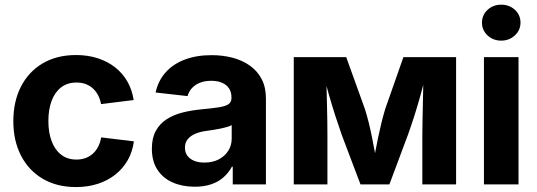

<svg xmlns="http://www.w3.org/2000/svg" viewBox="-20 -776 2261 808"><path d="M299.8 11.2Q219.2 11.2 159.9 -23.7Q100.6 -58.6 68.4 -121.1Q36.1 -183.6 36.1 -266.1Q36.1 -349.1 68.4 -411.9Q100.6 -474.6 159.9 -509.5Q219.2 -544.4 299.8 -544.4Q349.6 -544.4 391.1 -531Q432.6 -517.6 464.4 -492.7Q496.1 -467.8 516.1 -432.9Q536.1 -397.9 542.5 -355L405.3 -337.9Q401.4 -358.9 392.6 -375.5Q383.8 -392.1 370.6 -404.1Q357.4 -416 340.3 -422.4Q323.2 -428.7 301.8 -428.7Q263.7 -428.7 237.3 -408.4Q210.9 -388.2 197.3 -351.8Q183.6 -315.4 183.6 -266.6Q183.6 -218.3 197.3 -181.9Q210.9 -145.5 237.3 -125Q263.7 -104.5 301.8 -104.5Q323.2 -104.5 340.6 -111.1Q357.9 -117.7 371.1 -129.6Q384.3 -141.6 393.1 -158.9Q401.9 -176.3 405.8 -197.8L543.5 -181.2Q537.6 -137.2 517.6 -102.1Q497.6 -66.9 465.6 -41.5Q433.6 -16.1 391.6 -2.4Q349.6 11.2 299.8 11.2Z M799.3 9.8Q747.6 9.8 706.8 -8.1Q666 -25.9 642.6 -61.5Q619.1 -97.2 619.1 -150.4Q619.1 -195.3 635.7 -225.3Q652.3 -255.4 680.9 -273.9Q709.5 -292.5 746.3 -302Q783.2 -311.5 823.2 -315.4Q870.6 -319.8 899.4 -324.2Q928.2 -328.6 941.2 -337.4Q954.1 -346.2 954.1 -363.3V-366.2Q954.1 -388.2 944.1 -403.6Q934.1 -418.9 915 -427.5Q896 -436 869.1 -436Q841.3 -436 820.6 -427.5Q799.8 -418.9 787.1 -404.5Q774.4 -390.1 769.5 -371.6L634.8 -386.7Q645.5 -436 676.8 -471.2Q708 -506.3 757.3 -525.1Q806.6 -543.9 870.6 -543.9Q917.5 -543.9 959 -533Q1000.5 -522 1032 -499.5Q1063.5 -477.1 1081.3 -442.9Q1099.1 -408.7 1099.1 -361.3V0H959.5V-74.7H956.1Q942.4 -49.3 921.1 -30.3Q899.9 -11.2 869.6 -0.7Q839.4 9.8 799.3 9.8ZM839.8 -91.8Q874.5 -91.8 900.4 -105.2Q926.3 -118.7 940.7 -141.6Q955.1 -164.6 955.1 -192.9V-249.5Q948.7 -245.6 936.5 -241.9Q924.3 -238.3 909.2 -235.1Q894 -231.9 878.2 -229.5Q862.3 -227.1 848.1 -225.1Q822.3 -221.7 802 -213.1Q781.7 -204.6 770 -190.2Q758.3 -175.8 758.3 -154.3Q758.3 -134.3 768.8 -120.4Q779.3 -106.4 797.6 -99.1Q815.9 -91.8 839.8 -91.8Z M1216.3 0V-535.6H1437L1515.6 -317.4Q1523.9 -291.5 1531.7 -260Q1539.6 -228.5 1546.1 -195.1Q1552.7 -161.6 1558.6 -130.1Q1564.5 -98.6 1568.8 -72.8H1547.4Q1552.2 -98.1 1557.9 -129.4Q1563.5 -160.6 1570.6 -194.3Q1577.6 -228 1585.4 -259.8Q1593.3 -291.5 1601.1 -317.4L1677.7 -535.6H1899.4V0H1757.3V-207.5Q1757.3 -234.9 1758.1 -267.8Q1758.8 -300.8 1759.5 -336.2Q1760.3 -371.6 1761 -407Q1761.7 -442.4 1762.2 -474.6H1774.9Q1764.2 -427.7 1751.2 -381.1Q1738.3 -334.5 1724.4 -290.5Q1710.4 -246.6 1696.3 -207.5L1618.7 0H1497.1L1418.5 -207.5Q1404.3 -247.6 1390.1 -291.7Q1376 -335.9 1362.8 -382.3Q1349.6 -428.7 1338.9 -474.6H1353Q1353.5 -443.4 1354.2 -408.4Q1355 -373.5 1356 -337.6Q1356.9 -301.8 1357.4 -268.6Q1357.9 -235.4 1357.9 -207.5V0Z M2016.6 0V-535.6H2162.1V0ZM2089.4 -605Q2055.2 -605 2031.7 -627Q2008.3 -648.9 2008.3 -680.7Q2008.3 -712.4 2031.7 -734.4Q2055.2 -756.3 2089.4 -756.3Q2123.5 -756.3 2147 -734.6Q2170.4 -712.9 2170.4 -680.7Q2170.4 -648.9 2146.7 -627Q2123 -605 2089.4 -605Z"/></svg>

Font: Inter 20pt
Style: Bold
Weight: 700
Version: Version 4.001;git-66647c0bb